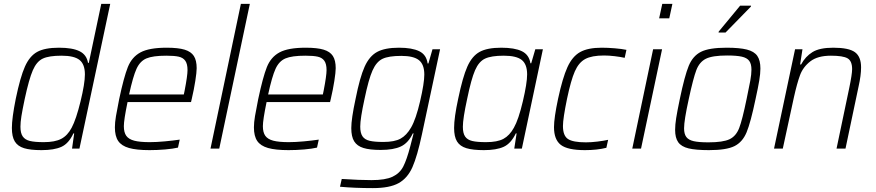

<svg xmlns="http://www.w3.org/2000/svg" viewBox="-20 -763 4497 986"><path d="M41 -106Q41 -156 61 -256Q84 -367 108 -421Q132 -475 171 -496.5Q210 -518 283 -518Q352 -518 388.5 -500Q425 -482 432 -440H436L500 -743H546L388 0H350L361 -78H357Q333 -26 295.5 -9Q258 8 193 8Q136 8 103.5 -2Q71 -12 56 -36.5Q41 -61 41 -106ZM348 -107Q371 -150 393.5 -242Q416 -334 416 -381Q416 -433 388.5 -455Q361 -477 296 -477Q231 -477 199.5 -462Q168 -447 148.5 -402Q129 -357 107 -255Q95 -198 90 -166.5Q85 -135 85 -112Q85 -79 97 -62Q109 -45 134 -39Q159 -33 205 -33Q262 -33 294.5 -50Q327 -67 348 -107Z M570 -109Q570 -134 575.5 -166.5Q581 -199 592 -254Q616 -367 636.5 -418.5Q657 -470 701.5 -494Q746 -518 836 -518Q895 -518 928 -508Q961 -498 975.5 -475.5Q990 -453 990 -413Q990 -392 983 -347.5Q976 -303 965 -256L961 -239H635Q616 -147 616 -115Q616 -83 628.5 -65.5Q641 -48 669.5 -40.5Q698 -33 749 -33Q783 -33 826 -37Q869 -41 903 -46L894 -5Q869 1 828 4.5Q787 8 748 8Q681 8 642.5 -3Q604 -14 587 -39Q570 -64 570 -109ZM924 -278 928 -297Q943 -374 943 -403Q943 -435 931.5 -451Q920 -467 897.5 -472Q875 -477 834 -477Q765 -477 732 -463Q699 -449 681 -409.5Q663 -370 643 -278Z M1061 0 1217 -743H1263L1106 0Z M1284 -109Q1284 -134 1289.5 -166.5Q1295 -199 1306 -254Q1330 -367 1350.5 -418.5Q1371 -470 1415.5 -494Q1460 -518 1550 -518Q1609 -518 1642 -508Q1675 -498 1689.5 -475.5Q1704 -453 1704 -413Q1704 -392 1697 -347.5Q1690 -303 1679 -256L1675 -239H1349Q1330 -147 1330 -115Q1330 -83 1342.5 -65.5Q1355 -48 1383.5 -40.5Q1412 -33 1463 -33Q1497 -33 1540 -37Q1583 -41 1617 -46L1608 -5Q1583 1 1542 4.5Q1501 8 1462 8Q1395 8 1356.5 -3Q1318 -14 1301 -39Q1284 -64 1284 -109ZM1638 -278 1642 -297Q1657 -374 1657 -403Q1657 -435 1645.5 -451Q1634 -467 1611.5 -472Q1589 -477 1548 -477Q1479 -477 1446 -463Q1413 -449 1395 -409.5Q1377 -370 1357 -278Z M1726 196 1735 156Q1827 162 1888 162Q1959 162 1996 144.5Q2033 127 2051 92Q2069 57 2087 -12Q2102 -69 2104 -78H2100Q2077 -29 2039 -11Q2001 7 1935 7Q1879 7 1846.5 -3Q1814 -13 1799 -37Q1784 -61 1784 -105Q1784 -153 1806 -255Q1828 -366 1852.5 -420.5Q1877 -475 1917 -496.5Q1957 -518 2029 -518Q2096 -518 2133 -500Q2170 -482 2176 -437H2180L2201 -510H2240L2147 -74Q2123 39 2098 95.5Q2073 152 2027 177.5Q1981 203 1895 203Q1801 203 1726 196ZM2091 -108Q2116 -151 2137.5 -243.5Q2159 -336 2159 -380Q2159 -432 2131.5 -454Q2104 -476 2041 -476Q1976 -476 1944.5 -461Q1913 -446 1893 -401Q1873 -356 1852 -255Q1830 -154 1830 -113Q1830 -80 1841.5 -63Q1853 -46 1878 -40Q1903 -34 1949 -34Q2006 -34 2037 -51Q2068 -68 2091 -108Z M2312 -106Q2312 -159 2333 -256Q2356 -367 2380 -421Q2404 -475 2443 -496.5Q2482 -518 2554 -518Q2623 -518 2660 -500Q2697 -482 2704 -438H2708L2729 -510H2768L2660 0H2621L2633 -78H2629Q2604 -26 2566.5 -9Q2529 8 2465 8Q2408 8 2375 -2Q2342 -12 2327 -36.5Q2312 -61 2312 -106ZM2619 -107Q2643 -149 2665 -242.5Q2687 -336 2687 -381Q2687 -433 2659.5 -455Q2632 -477 2567 -477Q2503 -477 2471 -462Q2439 -447 2419.5 -402Q2400 -357 2379 -255Q2357 -154 2357 -112Q2357 -79 2368.5 -62Q2380 -45 2405 -39Q2430 -33 2476 -33Q2534 -33 2565.5 -50Q2597 -67 2619 -107Z M2825 -110Q2825 -157 2846 -256Q2869 -363 2894 -418Q2919 -473 2959 -495.5Q2999 -518 3070 -518Q3101 -518 3137 -515Q3173 -512 3197 -507L3188 -466Q3166 -471 3136.5 -474.5Q3107 -478 3082 -478Q3019 -478 2985.5 -460Q2952 -442 2932 -396.5Q2912 -351 2892 -256Q2871 -154 2871 -116Q2871 -66 2897 -49Q2923 -32 2989 -32Q3016 -32 3048.5 -36Q3081 -40 3103 -45L3094 -4Q3046 8 2984 8Q2895 8 2860 -19Q2825 -46 2825 -110Z M3365 -669 3381 -743H3433L3417 -669ZM3227 0 3334 -510H3380L3272 0Z M3447 -96Q3447 -122 3452.5 -157Q3458 -192 3471 -254Q3496 -374 3517 -425Q3538 -476 3580 -497Q3622 -518 3711 -518Q3778 -518 3815.5 -508.5Q3853 -499 3869 -476Q3885 -453 3885 -411Q3885 -385 3879 -349Q3873 -313 3860 -254Q3835 -134 3814 -83.5Q3793 -33 3751.5 -12.5Q3710 8 3621 8Q3553 8 3516 -1Q3479 -10 3463 -32.5Q3447 -55 3447 -96ZM3814 -254Q3827 -315 3833 -348.5Q3839 -382 3839 -405Q3839 -435 3827.5 -450.5Q3816 -466 3789.5 -472Q3763 -478 3714 -478Q3639 -478 3605.5 -461.5Q3572 -445 3556 -403Q3540 -361 3517 -254Q3493 -145 3493 -104Q3493 -75 3504.5 -59.5Q3516 -44 3542.5 -38Q3569 -32 3618 -32Q3693 -32 3726.5 -48Q3760 -64 3776 -105.5Q3792 -147 3814 -254ZM3670 -596 3671 -601 3781 -734H3837L3836 -729L3706 -596Z M4063 -510H4101L4089 -432H4094Q4116 -473 4152.5 -495.5Q4189 -518 4259 -518Q4339 -518 4370.5 -495Q4402 -472 4402 -417Q4402 -376 4389 -318L4322 0H4276L4341 -310Q4356 -382 4356 -408Q4356 -450 4332.5 -463.5Q4309 -477 4247 -477Q4179 -477 4141.5 -448Q4104 -419 4088.5 -377Q4073 -335 4057 -263L4000 0H3955Z"/></svg>

Font: Saira Semi Condensed ExtraLight
Style: Italic
Weight: 200
Width: 4
Italic angle: -12°
Designer: Hector Gatti with collaboration of the Omnibus-Type team
Foundry: Omnibus-Type
Version: Version 1.001; ttfautohint (v1.8)